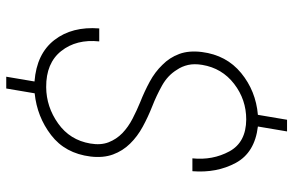

<svg xmlns="http://www.w3.org/2000/svg" viewBox="-185 -670 957 627"><g transform="rotate(90 293.5 -356.5)"><path d="M448.7 -172.9Q437.5 -106.4 383.3 -67.9Q329.1 -29.3 264.6 -28.8Q186 -28.3 146.7 -77.9Q107.4 -127.4 115.2 -202.1H72.8Q65.9 -113.3 110.8 -55.4Q155.8 2.4 246.1 9.3L230.5 101.6H269L284.7 8.8Q361.3 1 421.1 -44.9Q481 -90.8 491.2 -173.8Q496.1 -215.3 484.4 -247.1Q472.7 -278.8 449.2 -302.7Q425.8 -326.7 394 -344Q362.3 -361.3 327.6 -375Q292.5 -388.7 259.3 -407.2Q226.1 -425.8 208 -455.6Q196.8 -471.7 192.1 -492.2Q187.5 -512.7 191.9 -538.6Q202.6 -603 253.9 -642.6Q305.2 -682.1 370.1 -682.1Q444.8 -681.6 474.4 -627Q503.9 -572.3 497.1 -506.3H539.1Q545.4 -585.9 512 -647.9Q478.5 -710 393.1 -720.2L409.2 -815.4H371.1L355 -720.2Q276.9 -713.4 218.5 -665.5Q160.2 -617.7 149.9 -537.6Q144.5 -495.1 156.2 -463.4Q168 -431.6 191.9 -408.2Q214.8 -384.3 246.8 -366.9Q278.8 -349.6 313.5 -335.9Q340.8 -324.7 367.7 -310.8Q394.5 -296.9 414.6 -277.8Q434.6 -258.3 444.6 -232.7Q454.6 -207 448.7 -172.9Z"/></g></svg>

Font: Roboto Mono ExtraLight
Style: Italic
Weight: 250
Italic angle: -10°
Monospace: yes
Designer: Google
Version: Version 3.000